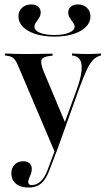

<svg xmlns="http://www.w3.org/2000/svg" viewBox="-20 -658 481 871"><path d="M229 33.1 62.9 -358.1Q55.6 -375 49.2 -384.7Q42.7 -394.4 34.3 -398.8Q25.8 -403.2 13.7 -404.8L2.4 -406.5V-415.3Q21 -414.5 44 -413.7Q66.9 -412.9 91.9 -412.9H91.1H96.8Q124.2 -412.9 147.2 -413.3Q170.2 -413.7 188.3 -414.1Q206.5 -414.5 218.5 -414.5V-405.6L205.6 -404Q175.8 -400.8 169 -387.9Q162.1 -375 177.4 -335.5L276.6 -99.2L269.4 -91.1L327.4 -250Q346 -300.8 349.6 -334.3Q353.2 -367.7 344 -385.1Q334.7 -402.4 312.1 -405.6L306.5 -406.5V-415.3Q326.6 -414.5 344.8 -413.7Q362.9 -412.9 378.2 -412.9Q396.8 -412.9 411.3 -413.7Q425.8 -414.5 437.9 -415.3V-406.5L430.6 -404Q415.3 -399.2 402 -385.9Q388.7 -372.6 374.2 -342.3Q359.7 -312.1 339.5 -257.3L235.5 33.1ZM110.5 192.7Q73.4 192.7 52.4 175.4Q31.5 158.1 31.5 129Q31.5 104 46.4 88.7Q61.3 73.4 85.5 73.4Q103.2 73.4 113.7 82.7Q124.2 91.9 124.2 108.1Q124.2 120.2 120.2 130.6Q116.1 141.1 112.1 150.4Q108.1 159.7 108.1 168.5Q108.1 181.5 124.2 181.5Q146 181.5 164.1 164.9Q182.3 148.4 195.2 114.5L232.3 15.3L240.3 18.5L204 114.5Q193.5 141.9 180.6 159.3Q167.7 176.6 150.4 184.7Q133.1 192.7 110.5 192.7ZM226.6 -491.9Q179 -491.9 141.9 -503.6Q104.8 -515.3 84.3 -535.9Q63.7 -556.5 63.7 -583.9Q63.7 -607.3 79.8 -622.6Q96 -637.9 121 -637.9Q141.1 -637.9 152.8 -628.2Q164.5 -618.5 164.5 -601.6Q164.5 -587.9 157.3 -576.6Q150 -565.3 143.1 -556Q136.3 -546.8 136.3 -536.3Q136.3 -519.4 161.3 -509.3Q186.3 -499.2 226.6 -499.2Q267.7 -499.2 293.1 -509.7Q318.5 -520.2 318.5 -536.3Q318.5 -546 311.3 -555.6Q304 -565.3 296.8 -576.6Q289.5 -587.9 289.5 -601.6Q289.5 -617.7 301.6 -627.8Q313.7 -637.9 333.9 -637.9Q358.9 -637.9 374.6 -622.6Q390.3 -607.3 390.3 -583.1Q390.3 -556.5 369.8 -535.9Q349.2 -515.3 312.5 -503.6Q275.8 -491.9 226.6 -491.9Z"/></svg>

Font: Playfair 144pt SemiCondensed SemiBold
Style: Regular
Weight: 600
Width: 4
Designer: Claus Eggers Sørensen
Foundry: Claus Eggers Sørensen
Version: Version 2.203